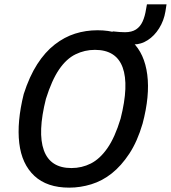

<svg xmlns="http://www.w3.org/2000/svg" viewBox="-20 -853 785 882"><path d="M298 9Q196 9 138 -45Q80 -99 68.5 -195.5Q57 -292 89 -421Q115 -502 151 -558Q187 -614 231.5 -648.5Q276 -683 325 -698.5Q374 -714 428 -714Q532 -714 588 -660.5Q644 -607 656.5 -510Q669 -413 635 -285Q611 -203 574 -147Q537 -91 493.5 -56.5Q450 -22 399.5 -6.5Q349 9 298 9ZM308 -81Q356 -81 397.5 -102Q439 -123 473.5 -172.5Q508 -222 534 -308Q573 -462 543.5 -543Q514 -624 416 -624Q369 -624 327 -603.5Q285 -583 251.5 -534Q218 -485 191 -399Q152 -244 181.5 -162.5Q211 -81 308 -81ZM521 -649 497 -709Q515 -707 528.5 -706Q542 -705 554 -705Q585 -705 604.5 -717.5Q624 -730 635 -754Q646 -778 651 -811L655 -833H745L740 -801Q733 -758 711 -723Q689 -688 658.5 -668.5Q628 -649 596 -649Z"/></svg>

Font: Nunito Sans 7pt Condensed SemiBold
Style: Italic
Weight: 600
Width: 3
Italic angle: -9°
Designer: Vernon Adams
Foundry: Vernon Adams
Version: Version 3.101;gftools[0.9.27]